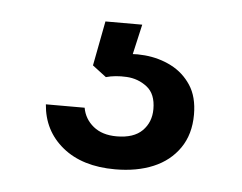

<svg xmlns="http://www.w3.org/2000/svg" viewBox="-31 -41 367 291"><g transform="rotate(5 152.5 105.0)"><path d="M153 216Q103 216 73 191.5Q43 167 40 127H99Q102 144 115.5 155Q129 166 151 166Q177 166 190 153Q203 140 203 120Q203 97 189.5 86.5Q176 76 158.5 75Q141 74 127 78L106 62L119 -6H175L162 51L141 43Q161 38 183 40Q205 42 223.5 51.5Q242 61 253.5 78.5Q265 96 265 123Q265 153 250.5 174Q236 195 211 205.5Q186 216 153 216Z"/></g></svg>

Font: Hubot Sans
Style: Regular
Weight: 400
Designer: Deni Anggara
Foundry: GitHub, Inc., Subsidiary of Microsoft Corporation
Version: Version 2.000